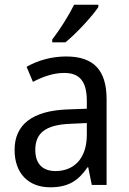

<svg xmlns="http://www.w3.org/2000/svg" viewBox="-20 -786 548 816"><path d="M398 -756V-766H295C273 -721 235 -661 202 -618V-606H258C303 -642 373 -718 398 -756ZM261 -546C197 -546 138 -528 93 -502L120 -438C162 -460 206 -476 253 -476C316 -476 349 -443 349 -357V-324L269 -321C117 -316 42 -256 42 -149C42 -49 101 10 193 10C270 10 312 -17 352 -75H355L370 0H433V-364C433 -486 380 -546 261 -546ZM281 -260 349 -263V-213C349 -111 293 -59 216 -59C164 -59 130 -87 130 -149C130 -218 170 -256 281 -260Z"/></svg>

Font: Noto Sans Armenian SemiCondensed
Style: Regular
Weight: 400
Width: 4
Designer: Monotype Design Team
Foundry: Monotype Imaging Inc.
Version: Version 2.008